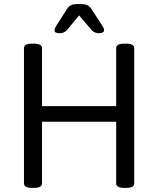

<svg xmlns="http://www.w3.org/2000/svg" viewBox="-20 -915 773 937"><path d="M379 -895H354C334 -895 318 -888 308 -873L252 -785C248 -778 246 -772 246 -767C246 -758 254 -753 269 -753H271C285 -753 295 -757 305 -766L366 -840L429 -766C439 -757 449 -753 462 -753H464C480 -753 488 -759 488 -768C488 -773 486 -779 482 -785L425 -873C415 -888 399 -895 379 -895ZM595 -702H587C559 -702 547 -694 547 -680V-397H185V-680C185 -694 173 -702 145 -702H137C109 -702 97 -694 97 -680V-20C97 -6 109 2 137 2H145C173 2 185 -6 185 -20V-321H547V-20C547 -6 559 2 587 2H595C623 2 635 -6 635 -20V-680C635 -694 623 -702 595 -702Z"/></svg>

Font: Asap
Style: Regular
Weight: 400
Designer: Pablo Cosgaya
Foundry: Pablo Cosgaya
Version: Version 1.007;PS 001.007;hotconv 1.0.70;makeotf.lib2.5.58329